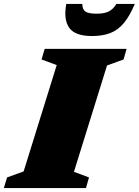

<svg xmlns="http://www.w3.org/2000/svg" viewBox="-50 -955 705 975"><path d="M238 -624.5 161 -653 177 -707H593L577.5 -653L493.5 -622.5L325.5 -82.5L402 -54L386.5 0H-30.5L-14 -54L70 -84.5ZM439.5 -885.5Q480 -885.5 502.2 -896.8Q524.5 -908 541 -935H634.5Q609 -874 579.2 -838.2Q549.5 -802.5 510.2 -787.2Q471 -772 417.5 -772Q331.5 -772 301.8 -813.5Q272 -855 286.5 -935H368Q368 -908 383.2 -896.8Q398.5 -885.5 439.5 -885.5Z"/></svg>

Font: Newsreader Caption ExtraBold
Style: Italic
Weight: 800
Italic angle: -17°
Designer: Hugues Gentile
Foundry: Production Type
Version: Version 1.001